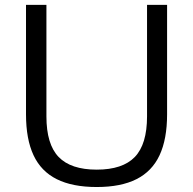

<svg xmlns="http://www.w3.org/2000/svg" viewBox="-20 -760 794 790"><path d="M378 9.5Q278 9.5 213.5 -22.8Q149 -55 118 -121.2Q87 -187.5 87 -289.5V-740H171V-281Q171 -166.5 221.2 -114.2Q271.5 -62 378 -62Q484.5 -62 534.8 -114.2Q585 -166.5 585 -281V-740H667.5V-289.5Q667.5 -187.5 636.5 -121.2Q605.5 -55 541.5 -22.8Q477.5 9.5 378 9.5Z"/></svg>

Font: Encode Sans SemiExpanded
Style: Regular
Weight: 400
Width: 6
Designer: Multiple Designers
Foundry: Impallari Type
Version: Version 3.002